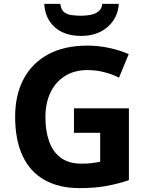

<svg xmlns="http://www.w3.org/2000/svg" viewBox="-20 -959 764 989"><path d="M361 -401H644V-31Q588 -12 527.5 -1Q467 10 390 10Q284 10 209.5 -32Q135 -74 96.5 -156Q58 -238 58 -358Q58 -470 101.5 -552Q145 -634 228 -679Q311 -724 431 -724Q488 -724 543 -712Q598 -700 643 -680L593 -559Q560 -576 518 -587Q476 -598 430 -598Q364 -598 315.5 -568Q267 -538 240.5 -483.5Q214 -429 214 -355Q214 -285 233 -231Q252 -177 293 -146.5Q334 -116 400 -116Q432 -116 454.5 -119Q477 -122 496 -126V-275H361ZM592 -939Q587 -866 534 -820Q481 -774 398 -774Q312 -774 262 -819Q212 -864 208 -939H291Q294 -911 308.5 -898Q323 -885 347 -881.5Q371 -878 399 -878Q423 -878 446.5 -882.5Q470 -887 487 -900Q504 -913 507 -939Z"/></svg>

Font: Noto Sans New Tai Lue
Style: Regular
Weight: 400
Designer: Monotype Design Team
Foundry: Monotype Imaging Inc.
Version: Version 2.003